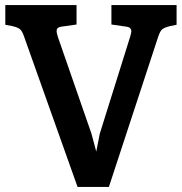

<svg xmlns="http://www.w3.org/2000/svg" viewBox="-20 -740 719 760"><path d="M679 -720V-642L654 -637Q631 -631 622.5 -624.5Q614 -618 606 -594L411 0H287L75 -596Q68 -617 59 -624.5Q50 -632 27 -637L1 -642V-720H283V-643L220 -634Q204 -631 204 -617Q204 -611 209 -594L342 -211L361 -140L375 -211L495 -594Q500 -611 500 -617Q500 -623 495.5 -628Q491 -633 483 -634L421 -643V-720Z"/></svg>

Font: Enriqueta SemiBold
Style: Regular
Weight: 600
Designer: Viviana Monsalve, Gustavo Ibarra
Foundry: 72Puntos
Version: Version 2.000